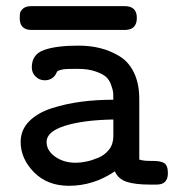

<svg xmlns="http://www.w3.org/2000/svg" viewBox="-20 -598 565 622"><path d="M43.9 -539.1Q43.9 -550.3 45.2 -556.6Q46.4 -563 55.2 -570.6Q64 -578.1 82 -578.1H384.3Q423.3 -578.1 423.3 -540Q423.3 -502 386.2 -501H80.1Q43.9 -502 43.9 -539.1ZM46.9 -138.2Q46.9 -177.2 74.5 -205.1Q102.1 -232.9 148.4 -247.6Q194.8 -262.2 243.9 -268.6Q293 -274.9 347.2 -274.9Q347.2 -290 346.7 -297.6Q346.2 -305.2 340.1 -322.5Q334 -339.8 323 -349.4Q312 -358.9 288.6 -366.9Q265.1 -375 231 -375Q210 -375 197 -374.5Q184.1 -374 177 -371.6Q169.9 -369.1 168 -368.7Q166 -368.2 163.1 -362.5Q160.2 -356.9 159.2 -355Q147 -337.9 125 -337.9Q107.9 -337.9 95.5 -349.9Q83 -361.8 83 -379.9Q83 -421.9 122.6 -436Q162.1 -450.2 233.9 -450.2Q272 -450.2 304.4 -442.1Q336.9 -434.1 366.9 -416Q397 -397.9 414.1 -362.5Q431.2 -327.1 431.2 -276.9V-81.1Q445.3 -76.2 472.7 -76.7Q500 -77.1 512 -69.6Q523.9 -62 523.9 -37.1Q523.9 0 487.8 0H464.8Q418 0 390.4 -9Q362.8 -18.1 352.1 -43Q283.2 3.9 203.1 3.9Q133.3 3.9 90.1 -40Q46.9 -84 46.9 -138.2ZM130.9 -138.2Q130.9 -110.4 158.4 -90.6Q186 -70.8 225.1 -70.8Q241.2 -70.8 259 -74.5Q276.9 -78.1 297.9 -86.7Q318.8 -95.2 333 -113Q347.2 -130.9 347.2 -157.2V-210.9Q248 -209 189.5 -190.2Q130.9 -171.4 130.9 -138.2Z"/></svg>

Font: CMU Typewriter Text
Style: Bold
Weight: 700
Version: Version 0.7.0